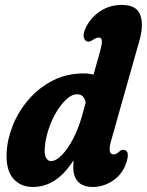

<svg xmlns="http://www.w3.org/2000/svg" viewBox="-20 -752 598 782"><path d="M548.5 -589 432.5 -178.5Q416.5 -123 443 -123Q454 -123 468 -136.5Q475.5 -142.5 482.5 -141.5Q512 -140.5 493.5 -86.5Q477.5 -41 439.2 -15.8Q401 9.5 359 9.5Q317.5 9.5 298 -11.8Q278.5 -33 278.5 -70Q278.5 -85.5 279.5 -99Q243.5 -43 202.5 -16.8Q161.5 9.5 114 9.5Q63 9.5 33.5 -25.2Q4 -60 7 -129.5Q9.5 -185 32.5 -242Q55.5 -299 96.8 -346.8Q138 -394.5 194.8 -423.8Q251.5 -453 321 -453Q342.5 -453 361 -448L386.5 -539Q396.5 -574 394.8 -586.5Q393 -599 383 -599Q373 -599 359.5 -590.5Q346 -581.5 338.5 -582.5Q326 -583 321.5 -599.2Q317 -615.5 332 -644.5Q352.5 -683.5 390.5 -707.8Q428.5 -732 476 -732Q535.5 -732 550.8 -692.2Q566 -652.5 548.5 -589ZM162.5 -150.5Q160 -123.5 167.2 -109.8Q174.5 -96 187 -96Q208.5 -96 232.8 -121.2Q257 -146.5 278.5 -188Q300 -229.5 313.5 -278.5L329 -333.5Q323 -368 294 -368Q272.5 -368 250.5 -347.8Q228.5 -327.5 209.2 -295Q190 -262.5 177.5 -224.5Q165 -186.5 162.5 -150.5Z"/></svg>

Font: Fraunces 144pt S100
Style: Bold Italic
Weight: 700
Italic angle: -16°
Version: Version 1.000; ttfautohint (v1.8.3)